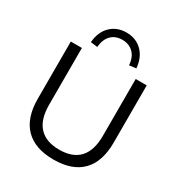

<svg xmlns="http://www.w3.org/2000/svg" viewBox="-215 -1081 1157 1236"><g transform="rotate(30 364.0 -463.0)"><path d="M364.7 8.9Q226.6 8.9 154.3 -64.4Q82.1 -137.8 82.1 -279.5V-705H164.5V-283.1Q164.5 -173.3 215.4 -118.9Q266.3 -64.5 364.7 -64.5Q463.6 -64.5 514 -118.9Q564.4 -173.3 564.4 -283.1V-705H646.4V-279.5Q646.4 -137.8 574.8 -64.4Q503.3 8.9 364.7 8.9ZM246.8 -760 196 -766.3Q202 -844.8 248.3 -889.8Q294.6 -934.8 364.7 -934.8Q435.3 -934.8 481.3 -889.8Q527.4 -844.8 533.9 -766.3L483.1 -760Q479.1 -818 447.2 -849.4Q415.3 -880.9 364.7 -880.9Q313.6 -880.9 282.7 -849.4Q251.8 -818 246.8 -760Z"/></g></svg>

Font: Nunito Sans 12pt ExtraLight
Style: Regular
Weight: 200
Designer: Vernon Adams
Foundry: Vernon Adams
Version: Version 3.101;gftools[0.9.27]